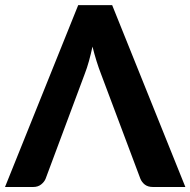

<svg xmlns="http://www.w3.org/2000/svg" viewBox="-30 -746 760 766"><path d="M709.5 0H580Q560.5 0 548.2 -9.2Q536 -18.5 530 -33L373 -451Q364 -474 355.2 -502Q346.5 -530 339 -560Q332.5 -530 324.8 -502Q317 -474 308 -451L152 -33Q147 -20.5 134.2 -10.2Q121.5 0 102.5 0H-10L282 -725.5H417.5Z"/></svg>

Font: Lato Heavy
Style: Regular
Weight: 800
Designer: Lukasz Dziedzic
Foundry: tyPoland Lukasz Dziedzic
Version: Version 2.007; 2014-02-27